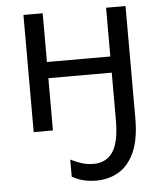

<svg xmlns="http://www.w3.org/2000/svg" viewBox="-55 -583 730 875"><g transform="rotate(-5 310.5 -145.5)"><path d="M552 -536V-24Q552 73 525.5 132Q499 191 453.5 218Q408 245 352 245Q316 245 289 237.5Q262 230 240 217V139Q261 150 287.5 159Q314 168 345 168Q402 168 432.5 124Q463 80 463 -24V-239H173V0H85V-536H173V-313H463V-536Z"/></g></svg>

Font: Noto Sans
Style: Regular
Weight: 400
Designer: Monotype Design Team
Foundry: Monotype Imaging Inc.
Version: Version 1.902